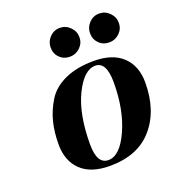

<svg xmlns="http://www.w3.org/2000/svg" viewBox="-108 -638 667 733"><g transform="rotate(-20 225.5 -271.5)"><path d="M317 -493Q317 -517 334 -534.5Q351 -552 375 -552Q399 -552 416.5 -534.5Q434 -517 434 -493Q434 -469 416.5 -452Q399 -435 375 -435Q350 -435 333.5 -451.5Q317 -468 317 -493ZM157 -493Q157 -517 174 -534.5Q191 -552 215 -552Q239 -552 256.5 -534.5Q274 -517 274 -493Q274 -469 256.5 -452Q239 -435 215 -435Q190 -435 173.5 -451.5Q157 -468 157 -493ZM59 -135Q59 -185 69.5 -226.5Q80 -268 104 -306.5Q128 -345 176.5 -367Q225 -389 294 -389Q370 -389 410.5 -350.5Q451 -312 451 -245Q451 -131 390.5 -61Q330 9 216 9Q139 9 99 -29.5Q59 -68 59 -135ZM218 -14Q265 -14 301.5 -94.5Q338 -175 338 -286Q338 -370 293 -370Q247 -370 209.5 -293.5Q172 -217 172 -94Q172 -14 218 -14Z"/></g></svg>

Font: Sail
Style: Regular
Weight: 400
Designer: Miguel Hernandez
Foundry: Miguel Hernandez
Version: Version 1.002